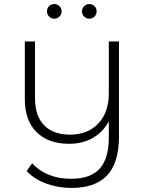

<svg xmlns="http://www.w3.org/2000/svg" viewBox="-20 -726 711 944"><path d="M247 -634Q232 -634 221.5 -644.5Q211 -655 211 -670Q211 -686 221.5 -696Q232 -706 247 -706Q262 -706 272.5 -695.5Q283 -685 283 -670Q283 -655 272 -644.5Q261 -634 247 -634ZM419 -634Q405 -634 394 -644.5Q383 -655 383 -670Q383 -685 393.5 -695.5Q404 -706 419 -706Q434 -706 444.5 -696Q455 -686 455 -670Q455 -655 444.5 -644.5Q434 -634 419 -634ZM515 -522H565V-56Q565 74 507 136Q449 198 332 198Q265 198 206 176Q147 154 111 115L138 77Q209 153 330 153Q425 153 470 103.5Q515 54 515 -50V-130Q488 -78 437.5 -48.5Q387 -19 320 -19Q218 -19 160 -76Q102 -133 102 -240V-522H152V-244Q152 -156 197 -110Q242 -64 324 -64Q412 -64 463.5 -119Q515 -174 515 -267Z"/></svg>

Font: mBank Light
Style: Regular
Weight: 300
Designer: Julieta Ulanovsky
Foundry: Julieta Ulanovsky
Version: Version 7.200;PS 007.200;hotconv 1.0.88;makeotf.lib2.5.64775